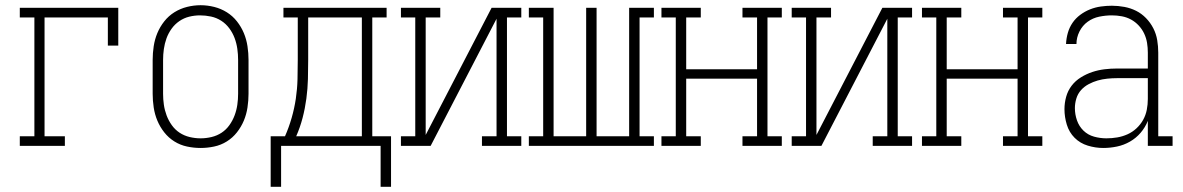

<svg xmlns="http://www.w3.org/2000/svg" viewBox="-20 -560 4540 737"><path d="M56 0V-37H112V-493H56V-530H434V-385H394V-493H151V-37H229V0Z M750 8Q724 8 698 2.5Q672 -3 649.5 -17Q627 -31 610.5 -52Q594 -73 584 -97Q574 -121 570 -147.5Q566 -174 566 -200V-330Q566 -356 570 -382.5Q574 -409 584 -433Q594 -457 610.5 -478Q627 -499 649.5 -513Q672 -527 698 -533.5Q724 -540 750 -540Q776 -540 802 -533.5Q828 -527 850.5 -513Q873 -499 889.5 -478Q906 -457 916 -433Q926 -409 930 -382.5Q934 -356 934 -330V-200Q934 -174 930 -147.5Q926 -121 916 -97Q906 -73 889.5 -52Q873 -31 850.5 -17Q828 -3 802 2.5Q776 8 750 8ZM750 -29Q771 -29 792 -34Q813 -39 830.5 -50.5Q848 -62 860.5 -79.5Q873 -97 880.5 -117Q888 -137 891 -158Q894 -179 894 -200V-330Q894 -351 891 -372.5Q888 -394 880.5 -414Q873 -434 860 -451.5Q847 -469 829 -480.5Q811 -492 790 -496.5Q769 -501 748 -501Q727 -501 706.5 -496Q686 -491 668.5 -479Q651 -467 638.5 -449.5Q626 -432 619 -412.5Q612 -393 609 -372Q606 -351 606 -330V-200Q606 -179 609 -158Q612 -137 619.5 -117Q627 -97 639.5 -79.5Q652 -62 669.5 -50.5Q687 -39 708 -34Q729 -29 750 -29Z M1441 157V0H1059V157H1019V-37H1074Q1089 -71 1099.5 -107.5Q1110 -144 1115.5 -181Q1121 -218 1122 -256Q1123 -294 1123 -331V-493H1068V-530H1464V-493H1409V-37H1481V157ZM1117 -37H1369V-493H1163V-331Q1163 -294 1162 -256.5Q1161 -219 1156 -181.5Q1151 -144 1141.5 -107.5Q1132 -71 1117 -37Z M1519 0V-37H1574V-493H1519V-530H1670V-493H1614V-42L1867 -530H1981V-493H1926V-37H1981V0H1830V-37H1886V-488L1633 0Z M2010 0V-37H2065V-493H2010V-530H2105V-37H2230V-530H2270V-37H2395V-530H2490V-493H2435V-37H2490V0Z M2519 0V-37H2574V-493H2519V-530H2670V-493H2614V-294H2886V-493H2830V-530H2981V-493H2926V-37H2981V0H2830V-37H2886V-258H2614V-37H2670V0Z M3019 0V-37H3074V-493H3019V-530H3170V-493H3114V-42L3367 -530H3481V-493H3426V-37H3481V0H3330V-37H3386V-488L3133 0Z M3519 0V-37H3574V-493H3519V-530H3670V-493H3614V-294H3886V-493H3830V-530H3981V-493H3926V-37H3981V0H3830V-37H3886V-258H3614V-37H3670V0Z M4215 8Q4185 8 4155.5 -1Q4126 -10 4105 -31Q4084 -52 4075 -81.5Q4066 -111 4066 -141Q4066 -165 4072.5 -188.5Q4079 -212 4093.5 -231Q4108 -250 4129 -263Q4150 -276 4172.5 -283.5Q4195 -291 4219 -294Q4243 -297 4268 -297H4386V-358Q4386 -377 4383 -395.5Q4380 -414 4372 -431Q4364 -448 4351 -462Q4338 -476 4321.5 -485Q4305 -494 4286 -497.5Q4267 -501 4248 -501Q4224 -501 4199.5 -496Q4175 -491 4155 -476.5Q4135 -462 4123.5 -439Q4112 -416 4112 -391H4072Q4073 -413 4079 -434Q4085 -455 4097 -472.5Q4109 -490 4126.5 -503Q4144 -516 4164 -524Q4184 -532 4205.5 -535Q4227 -538 4248 -538Q4272 -538 4296 -533.5Q4320 -529 4341 -518.5Q4362 -508 4379 -490.5Q4396 -473 4407 -451.5Q4418 -430 4422 -406Q4426 -382 4426 -358V-37H4481V0H4386V-96Q4376 -71 4358.5 -50.5Q4341 -30 4317.5 -16.5Q4294 -3 4267.5 2.5Q4241 8 4215 8ZM4227 -29Q4248 -29 4268.5 -32.5Q4289 -36 4308 -44.5Q4327 -53 4342.5 -67.5Q4358 -82 4368 -100Q4378 -118 4382 -138.5Q4386 -159 4386 -180V-260H4268Q4249 -260 4230 -258Q4211 -256 4193.5 -251Q4176 -246 4159 -237Q4142 -228 4129.5 -214Q4117 -200 4111.5 -181.5Q4106 -163 4106 -145Q4106 -121 4114 -98Q4122 -75 4139 -58.5Q4156 -42 4179.5 -35.5Q4203 -29 4227 -29Z"/></svg>

Font: Iosevka Slab Extralight
Style: Regular
Weight: 200
Monospace: yes
Designer: Belleve Invis
Foundry: Belleve Invis
Version: Version 11.1.1; ttfautohint (v1.8.3)